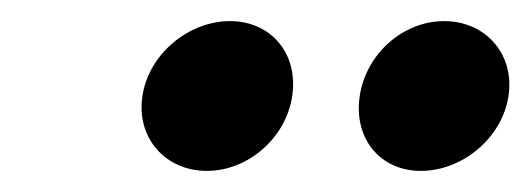

<svg xmlns="http://www.w3.org/2000/svg" viewBox="-20 -665 503 182"><path d="M115 -574C109 -534 137 -503 176 -503C215 -503 251 -534 257 -574C263 -614 237 -645 198 -645C159 -645 121 -614 115 -574ZM321 -574C315 -534 340 -503 379 -503C418 -503 456 -534 462 -574C468 -614 440 -645 401 -645C362 -645 327 -614 321 -574Z"/></svg>

Font: Charger Pro
Style: ExBdNarObl
Weight: 400
Designer: Jasper
Foundry: Cannot Into Space Fonts
Version: Version 1.09